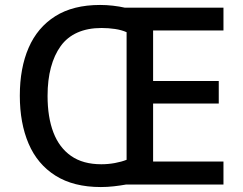

<svg xmlns="http://www.w3.org/2000/svg" viewBox="-20 -745 981 775"><path d="M384 -725Q410 -725 436 -722Q462 -719 484 -714H882V-622H598V-418H863V-327H598V-93H882V0H488Q466 4 439.5 7Q413 10 387 10Q277 10 204 -36Q131 -82 95.5 -165Q60 -248 60 -359Q60 -470 95.5 -552Q131 -634 203 -679.5Q275 -725 384 -725ZM390 -632Q334 -632 292.5 -613.5Q251 -595 225 -559Q199 -523 185.5 -472.5Q172 -422 172 -358Q172 -272 195.5 -210.5Q219 -149 267 -115.5Q315 -82 389 -82Q417 -82 444 -87Q471 -92 491 -100V-615Q471 -624 444.5 -628Q418 -632 390 -632Z"/></svg>

Font: Noto Sans Armenian Medium
Style: Regular
Weight: 500
Designer: Monotype Design Team
Foundry: Monotype Imaging Inc.
Version: Version 2.007